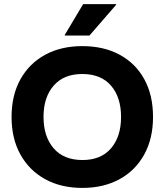

<svg xmlns="http://www.w3.org/2000/svg" viewBox="-20 -911 807 941"><path d="M383.3 10Q279.2 10 201.2 -32.9Q123.3 -75.8 80 -153.8Q36.7 -231.7 36.7 -337.5Q36.7 -444.2 80 -522.1Q123.3 -600 201.2 -642.5Q279.2 -685 383.3 -685Q488.3 -685 566.2 -642.9Q644.2 -600.8 687.1 -522.9Q730 -445 730 -337.5Q730 -231.7 686.7 -153.3Q643.3 -75 565.4 -32.5Q487.5 10 383.3 10ZM384.2 -126.7Q475 -126.7 524.2 -184.2Q573.3 -241.7 573.3 -337.5Q573.3 -434.2 524.2 -491.2Q475 -548.3 383.3 -548.3Q292.5 -548.3 242.9 -491.2Q193.3 -434.2 193.3 -338.3Q193.3 -241.7 242.9 -184.2Q292.5 -126.7 384.2 -126.7ZM297.5 -736.7V-740L387.5 -890.8H549.2V-887.5L418.3 -736.7Z"/></svg>

Font: Funnel Display Light ExtraBold
Style: Regular
Weight: 800
Version: Version 1.000